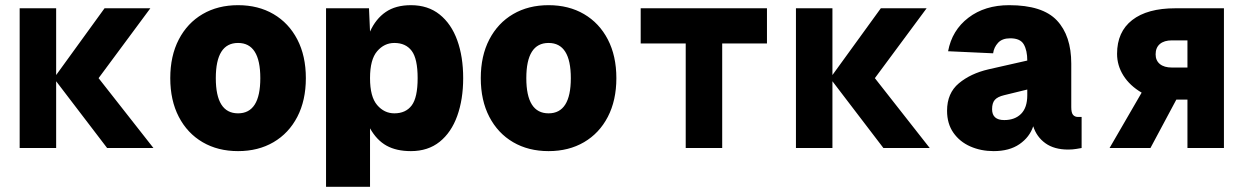

<svg xmlns="http://www.w3.org/2000/svg" viewBox="-20 -572 4840 742"><path d="M56 0V-540H197V-282L384 -540H561L361 -270L573 0H394L197 -258V0Z M900 12Q822 12 763 -22.5Q704 -57 671 -120.5Q638 -184 638 -270Q638 -356 671 -419.5Q704 -483 763 -517.5Q822 -552 900 -552Q978 -552 1037 -517.5Q1096 -483 1129 -419.5Q1162 -356 1162 -270Q1162 -184 1129 -120.5Q1096 -57 1037 -22.5Q978 12 900 12ZM900 -134Q986 -134 986 -270Q986 -406 900 -406Q814 -406 814 -270Q814 -134 900 -134Z M1240 150V-540H1406L1410 -450Q1432 -499 1470.5 -525.5Q1509 -552 1568 -552Q1634 -552 1679 -516Q1724 -480 1747 -416.5Q1770 -353 1770 -270Q1770 -188 1747 -124Q1724 -60 1679 -24Q1634 12 1568 12Q1512 12 1474 -9Q1436 -30 1410 -76V150ZM1504 -134Q1548 -134 1571 -164.5Q1594 -195 1594 -270Q1594 -345 1571 -375.5Q1548 -406 1504 -406Q1465 -406 1437.5 -374Q1410 -342 1410 -270Q1410 -198 1437.5 -166Q1465 -134 1504 -134Z M2100 12Q2022 12 1963 -22.5Q1904 -57 1871 -120.5Q1838 -184 1838 -270Q1838 -356 1871 -419.5Q1904 -483 1963 -517.5Q2022 -552 2100 -552Q2178 -552 2237 -517.5Q2296 -483 2329 -419.5Q2362 -356 2362 -270Q2362 -184 2329 -120.5Q2296 -57 2237 -22.5Q2178 12 2100 12ZM2100 -134Q2186 -134 2186 -270Q2186 -406 2100 -406Q2014 -406 2014 -270Q2014 -134 2100 -134Z M2630 0V-404H2456V-540H2944V-404H2771V0Z M3056 0V-540H3197V-282L3384 -540H3561L3361 -270L3573 0H3394L3197 -258V0Z M3820 12Q3771 12 3730 -6Q3689 -24 3664.5 -59Q3640 -94 3640 -144Q3640 -212 3685.5 -250Q3731 -288 3800 -304L3950 -338Q3950 -377 3936.5 -400.5Q3923 -424 3884 -424Q3853 -424 3837 -406.5Q3821 -389 3818 -366L3644 -374Q3659 -455 3722.5 -503.5Q3786 -552 3880 -552Q4009 -552 4064.5 -493Q4120 -434 4120 -326V-158Q4120 -136 4127 -128Q4134 -120 4146 -120H4160V0Q4154 1 4139.5 3.5Q4125 6 4108 6Q4054 6 4020 -18.5Q3986 -43 3973 -84Q3959 -42 3920 -15Q3881 12 3820 12ZM3861 -108Q3902 -108 3926 -132Q3950 -156 3950 -204V-226L3860 -204Q3835 -198 3824.5 -186Q3814 -174 3814 -150Q3814 -108 3861 -108Z M4268 0 4392 -214Q4346 -241 4321.5 -280Q4297 -319 4297 -364Q4297 -449 4355.5 -494.5Q4414 -540 4522 -540H4710V0H4569V-187H4526L4426 0ZM4509 -311H4569V-416H4509Q4479 -416 4462.5 -402Q4446 -388 4446 -362Q4446 -338 4462.5 -324.5Q4479 -311 4509 -311Z"/></svg>

Font: Geist Mono Black
Style: Regular
Weight: 900
Monospace: yes
Designer: Basement.studio, Andrés Briganti, Mateo Zaragoza
Foundry: Basement.studio, Vercel, Andrés Briganti, Guido Ferreyra, Mateo Zaragoza
Version: Version 1.500; ttfautohint (v1.8.4.7-5d5b)